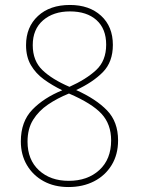

<svg xmlns="http://www.w3.org/2000/svg" viewBox="-20 -744 570 774"><path d="M256 10Q199 10 156 -13.5Q113 -37 88.5 -78.5Q64 -120 64 -174Q64 -254 110.5 -302Q157 -350 231 -380Q190 -400 157 -424Q124 -448 104.5 -481.5Q85 -515 85 -562Q85 -635 133 -679.5Q181 -724 262 -724Q340 -724 387.5 -680.5Q435 -637 435 -563Q435 -494 394.5 -453Q354 -412 287 -381Q367 -345 411.5 -299Q456 -253 456 -178Q456 -121 430 -78.5Q404 -36 359 -13Q314 10 256 10ZM260 -394Q327 -424 367.5 -461.5Q408 -499 408 -564Q408 -628 369 -663Q330 -698 262 -698Q195 -698 153.5 -662Q112 -626 112 -562Q112 -499 151 -461.5Q190 -424 260 -394ZM257 -15Q333 -15 380.5 -58.5Q428 -102 428 -178Q428 -243 389.5 -285Q351 -327 258 -367Q211 -348 173.5 -322.5Q136 -297 113.5 -261Q91 -225 91 -173Q91 -100 137 -57.5Q183 -15 257 -15Z"/></svg>

Font: Noto Sans Mono Condensed Thin
Style: Regular
Weight: 100
Width: 3
Designer: Monotype Design Team
Foundry: Monotype Imaging Inc.
Version: Version 2.014; ttfautohint (v1.8.4.7-5d5b)